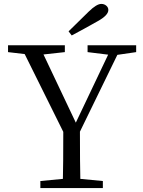

<svg xmlns="http://www.w3.org/2000/svg" viewBox="-20 -960 728 980"><path d="M186 0V-36L301 -47Q303 -118 303 -287L106 -684L21 -694V-729H311V-694L202 -682L367 -334L532 -681L427 -694V-729H675V-694L579 -680L388 -288Q388 -119 390 -47L505 -36V0ZM346 -779 330 -800Q367 -837 433 -901Q473 -940 497 -940Q512 -940 522.5 -931Q533 -922 533 -909Q533 -882 479 -852Q403 -809 346 -779Z"/></svg>

Font: GenRyuMin TW R
Style: Regular
Weight: 400
Version: Version 1.501;PS 1;hotconv 16.6.51;makeotf.lib2.5.65220